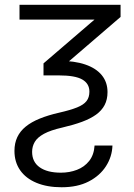

<svg xmlns="http://www.w3.org/2000/svg" viewBox="-20 -561 557 797"><path d="M61 -541H480.5V-490.7L198.2 -248H160.6V-297.9L372.1 -479.5H61ZM113.3 69.3Q113.3 111.3 144.8 133.5Q176.3 155.8 232.9 155.8Q268.6 155.8 299.3 144Q330.1 132.3 350.1 107.2Q370.1 82 372.6 43H446.8Q445.3 89.4 419.9 128.9Q394.5 168.5 348.1 192.4Q301.8 216.3 235.8 216.3Q175.8 216.3 131.6 198Q87.4 179.7 63.7 145.8Q40 111.8 40 65.4Q40 33.2 51.8 8.3Q63.5 -16.6 86.9 -35.6Q110.4 -54.7 145.3 -68.8Q180.2 -83 225.6 -93.3Q272.5 -104 299.8 -115Q327.1 -126 339.1 -141.4Q351.1 -156.7 351.1 -180.7Q351.1 -213.9 321.5 -231Q292 -248 224.6 -248H193.8L198.2 -308.6H224.6Q289.1 -308.6 334 -293.2Q378.9 -277.8 402.6 -248.8Q426.3 -219.7 426.3 -178.7Q426.3 -147.9 414.3 -125Q402.3 -102.1 378.9 -85.2Q355.5 -68.4 320.6 -55.4Q285.6 -42.5 239.3 -31.7Q189.9 -20.5 162.6 -5.6Q135.3 9.3 124.3 28.1Q113.3 46.9 113.3 69.3Z"/></svg>

Font: Inter 17pt Light
Style: Regular
Weight: 300
Version: Version 4.001;git-66647c0bb